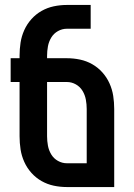

<svg xmlns="http://www.w3.org/2000/svg" viewBox="-20 -755 540 775"><path d="M441 0H250Q223 0 197 -5.5Q171 -11 148 -24Q125 -37 107 -57Q89 -77 78 -101.5Q67 -126 63 -152Q59 -178 59 -205V-424H23V-520H59V-530Q59 -557 63 -583Q67 -609 78 -633.5Q89 -658 107 -678Q125 -698 148 -711Q171 -724 197 -729.5Q223 -735 250 -735H346V-639H250Q231 -639 214 -629.5Q197 -620 187 -603.5Q177 -587 173.5 -568Q170 -549 170 -530V-520H250Q277 -520 303 -514.5Q329 -509 352 -496Q375 -483 393 -463Q411 -443 422 -418.5Q433 -394 437 -368Q441 -342 441 -315ZM250 -96H330V-315Q330 -334 326.5 -353Q323 -372 313 -388.5Q303 -405 286 -414.5Q269 -424 250 -424H170V-205Q170 -186 173.5 -167Q177 -148 187 -131.5Q197 -115 214 -105.5Q231 -96 250 -96Z"/></svg>

Font: Iosevka
Style: Bold
Weight: 700
Monospace: yes
Designer: Belleve Invis
Foundry: Belleve Invis
Version: Version 32.5.0; ttfautohint (v1.8.4)